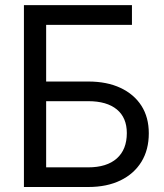

<svg xmlns="http://www.w3.org/2000/svg" viewBox="-20 -748 658 768"><path d="M75.7 0V-727.5H507.8V-648.4H164.6V-421.9H333Q407.7 -421.9 461.9 -396.5Q516.1 -371.1 545.7 -325Q575.2 -278.8 575.2 -214.8Q575.2 -148.9 545.7 -100.8Q516.1 -52.7 461.9 -26.4Q407.7 0 333 0ZM164.6 -78.6H332.5Q407.2 -78.6 447.3 -114.3Q487.3 -149.9 487.3 -215.8Q487.3 -277.3 447.3 -310.3Q407.2 -343.3 333 -343.3H164.6Z"/></svg>

Font: Inter 28pt
Style: Regular
Weight: 400
Designer: Rasmus Andersson
Foundry: rsms
Version: Version 4.001;git-66647c0bb